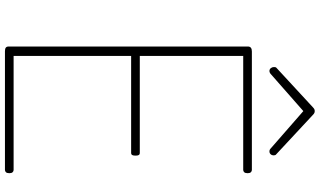

<svg xmlns="http://www.w3.org/2000/svg" viewBox="-278 -1014 1292 776"><g transform="rotate(90 368.0 -626.0)"><path d="M187 0Q177 0 172.5 -3.5Q168 -7 168 -15V-982Q168 -990 173 -994Q178 -998 188 -998H667Q672 -998 676 -994Q680 -990 680 -981Q680 -971 676 -967Q672 -963 667 -963H206V-545H599Q604 -545 606.5 -541Q609 -537 609 -528Q609 -518 606.5 -514Q604 -510 599 -510H206V-35H667Q672 -35 676 -31Q680 -27 680 -18Q680 -8 676 -4Q672 0 667 0ZM267 -1069Q260 -1069 255.5 -1074.5Q251 -1080 251 -1087Q251 -1090 251.5 -1093Q252 -1096 256 -1099L413 -1244Q418 -1249 421.5 -1250.5Q425 -1252 429 -1252Q433 -1252 436.5 -1250.5Q440 -1249 445 -1244L603 -1097Q606 -1095 607 -1092Q608 -1089 608 -1086Q608 -1079 603.5 -1074Q599 -1069 592 -1069Q588 -1069 585 -1070.5Q582 -1072 579 -1075L429 -1206L280 -1075Q277 -1072 273.5 -1070.5Q270 -1069 267 -1069Z"/></g></svg>

Font: Playwrite NG Modern Thin
Style: Regular
Weight: 250
Designer: Veronika Burian, José Scaglione
Foundry: TypeTogether
Version: Version 1.002